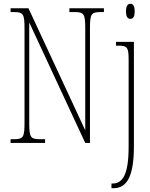

<svg xmlns="http://www.w3.org/2000/svg" viewBox="-20 -758 794 1018"><path d="M671 -658C684 -658 694 -666 694 -698C694 -729 684 -738 671 -738C659 -738 648 -729 648 -698C648 -666 659 -658 671 -658ZM36 0H219V-20H191C141 -20 135 -31 135 -108V-639L432 0H457V-606C457 -683 463 -694 513 -694H531V-714H348V-694H376C426 -694 432 -683 432 -606V-67L131 -714H36V-694H54C104 -694 110 -683 110 -606V-108C110 -31 104 -20 54 -20H36ZM571 240H580C640 240 690 201 690 18V-536H595V-516H606C656 -516 662 -506 662 -440V20C662 171 629 215 576 215H571Z"/></svg>

Font: Noto Serif ExtraCondensed Thin
Style: Regular
Weight: 100
Width: 2
Designer: Monotype Design Team
Foundry: Monotype Imaging Inc.
Version: Version 2.013